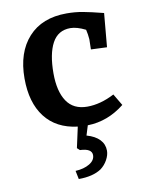

<svg xmlns="http://www.w3.org/2000/svg" viewBox="-85 -567 672 875"><g transform="rotate(-10 251.5 -129.5)"><path d="M291 151Q291 120 236 118L224 107L245 11Q147 -1 95.5 -68Q44 -135 44 -247Q44 -367 107 -436.5Q170 -506 284 -506Q323 -506 358.5 -499.5Q394 -493 453 -478L439 -322L365 -325L366 -372Q364 -397 359 -417Q319 -437 289 -437Q232 -437 205 -387Q178 -337 178 -247Q178 -164 209 -117.5Q240 -71 304 -71Q365 -71 430 -105L462 -51Q384 11 291 13L277 58Q316 69 336.5 90.5Q357 112 357 142Q357 162 345 184Q333 206 313 221Q274 247 208 247L200 208Q239 206 265 190.5Q291 175 291 151Z"/></g></svg>

Font: Andada Pro
Style: Bold
Weight: 700
Designer: Carolina Giovagnoli
Foundry: Huerta Tipografica
Version: Version 3.005; ttfautohint (v1.8.4)